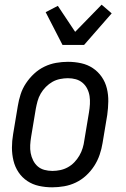

<svg xmlns="http://www.w3.org/2000/svg" viewBox="-20 -792 540 820"><path d="M203 8Q174 8 146.5 2Q119 -4 96.5 -19Q74 -34 59 -56.5Q44 -79 37.5 -106Q31 -133 31 -161.5Q31 -190 36 -219L56 -339Q60 -364 68 -389Q76 -414 91 -436.5Q106 -459 126 -477.5Q146 -496 170 -507.5Q194 -519 219.5 -523.5Q245 -528 270 -528Q299 -528 326.5 -522Q354 -516 376.5 -501Q399 -486 414.5 -463.5Q430 -441 436.5 -414Q443 -387 442.5 -358.5Q442 -330 438 -301L418 -181Q414 -156 405.5 -131Q397 -106 382.5 -83.5Q368 -61 348 -42.5Q328 -24 304 -12.5Q280 -1 254 3.5Q228 8 203 8ZM204 -62Q220 -62 237 -65.5Q254 -69 269.5 -77.5Q285 -86 297.5 -99Q310 -112 319 -127.5Q328 -143 333 -159.5Q338 -176 340 -192L360 -312Q363 -330 364 -347.5Q365 -365 362.5 -381.5Q360 -398 352.5 -413Q345 -428 332.5 -438.5Q320 -449 304 -453.5Q288 -458 270 -458Q254 -458 236.5 -454.5Q219 -451 204 -442.5Q189 -434 176 -421Q163 -408 154 -392.5Q145 -377 140.5 -360.5Q136 -344 133 -328L113 -208Q110 -190 109 -172.5Q108 -155 111 -138.5Q114 -122 121.5 -107Q129 -92 141 -81.5Q153 -71 169.5 -66.5Q186 -62 204 -62ZM247 -600 175 -740 227 -767 301 -656 414 -772 457 -735 339 -600Z"/></svg>

Font: Iosevka
Style: Italic
Weight: 400
Italic angle: -9°
Monospace: yes
Designer: Belleve Invis
Foundry: Belleve Invis
Version: Version 32.5.0; ttfautohint (v1.8.4)